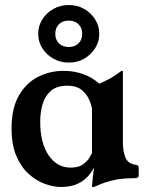

<svg xmlns="http://www.w3.org/2000/svg" viewBox="-20 -733 585 764"><path d="M469 -163Q469 -132 479 -106.5Q489 -81 521 -77Q532 -76 532 -65V-36Q532 -24 518 -24Q475 -24 446.5 -19Q418 -14 397 -6.5Q376 1 356 10Q355 11 350 11H348Q346 11 346 8Q346 3 348.5 -19Q351 -41 354 -67Q347 -51 331 -32.5Q315 -14 288.5 -1.5Q262 11 222 11Q192 11 158 -1.5Q124 -14 94 -41Q64 -68 45 -112.5Q26 -157 26 -221Q26 -303 55.5 -353.5Q85 -404 132 -427.5Q179 -451 232 -451Q318 -451 375 -400Q398 -410 414 -418.5Q430 -427 442 -436Q447 -439 451.5 -442.5Q456 -446 462 -450Q464 -451 465 -451Q466 -451 466 -451H467Q469 -451 469 -449ZM346 -301Q343 -319 333 -340Q323 -361 303 -376.5Q283 -392 248 -392Q206 -392 182.5 -371.5Q159 -351 149.5 -318.5Q140 -286 140 -249Q140 -164 173.5 -115Q207 -66 261 -66Q293 -66 311 -79.5Q329 -93 337 -107.5Q345 -122 346 -124ZM254 -484Q220 -484 192.5 -499.5Q165 -515 148.5 -541Q132 -567 132 -598Q132 -630 148.5 -656Q165 -682 192.5 -697.5Q220 -713 254 -713Q288 -713 315 -697.5Q342 -682 358.5 -656Q375 -630 375 -598Q375 -567 358.5 -541Q342 -515 315 -499.5Q288 -484 254 -484ZM200 -598Q200 -575 214.5 -560.5Q229 -546 254 -546Q278 -546 292.5 -560.5Q307 -575 307 -598Q307 -622 292.5 -636.5Q278 -651 254 -651Q229 -651 214.5 -636.5Q200 -622 200 -598Z"/></svg>

Font: Young Serif
Style: Regular
Weight: 400
Designer: Bastien Sozeau
Foundry: NBR — Bastien Sozeau
Version: Version 3.004; ttfautohint (v1.8.4.7-5d5b);gftools[0.9.33]